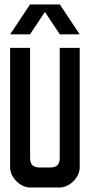

<svg xmlns="http://www.w3.org/2000/svg" viewBox="-20 -831 398 851"><path d="M113 -811.3H157H201.1H245.2L333.3 -678.7H245.2L179.1 -778.1L113 -678.7H24.9ZM113.4 0H244.8C288.9 0 333.3 -44.9 333.3 -88.6V-618.9H244.8V-132.3C244.8 -101.9 233 -88.6 201 -88.6H157.2C125.2 -88.6 113.4 -101.9 113.4 -132.3V-618.9H24.9V-88.6C24.9 -44.9 69.3 0 113.4 0Z"/></svg>

Font: Ulica
Style: Regular
Weight: 400
Version: Version